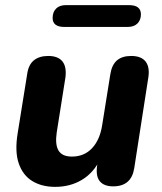

<svg xmlns="http://www.w3.org/2000/svg" viewBox="-20 -717 630 748"><path d="M195 11Q143 11 106 -11.5Q69 -34 53 -80.5Q37 -127 49 -199L86 -429Q91 -465 112 -482Q133 -499 168 -499Q206 -499 223 -478Q240 -457 235 -416L201 -201Q194 -154 208 -130.5Q222 -107 260 -107Q308 -107 338.5 -139.5Q369 -172 378 -229L410 -429Q416 -465 436 -482Q456 -499 491 -499Q530 -499 547 -477.5Q564 -456 558 -416L503 -62Q492 9 421 9Q386 9 369.5 -10Q353 -29 358 -69L367 -132L370 -96Q344 -43 298.5 -16Q253 11 195 11ZM231 -612Q185 -612 185 -647Q185 -670 198.5 -683.5Q212 -697 236 -697H483Q529 -697 529 -661Q529 -639 515.5 -625.5Q502 -612 477 -612Z"/></svg>

Font: Nunito ExtraLight ExtraBold
Style: Italic
Weight: 800
Italic angle: -9°
Version: Version 3.602